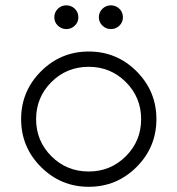

<svg xmlns="http://www.w3.org/2000/svg" viewBox="-20 -708 681 738"><path d="M188.8 -641.2Q188.8 -661.2 202.5 -674.4Q216.2 -687.5 235 -687.5Q253.8 -687.5 267.5 -674.4Q281.2 -661.2 281.2 -641.2Q281.2 -622.5 267.5 -609.4Q253.8 -596.2 235 -596.2Q216.2 -596.2 202.5 -609.4Q188.8 -622.5 188.8 -641.2ZM360 -641.2Q360 -661.2 373.8 -674.4Q387.5 -687.5 406.2 -687.5Q425 -687.5 438.8 -674.4Q452.5 -661.2 452.5 -641.2Q452.5 -622.5 438.8 -609.4Q425 -596.2 406.2 -596.2Q387.5 -596.2 373.8 -609.4Q360 -622.5 360 -641.2ZM505 -66.2Q428.8 10 321.2 10Q213.8 10 137.5 -66.2Q61.2 -142.5 61.2 -250Q61.2 -357.5 137.5 -433.8Q213.8 -510 321.2 -510Q428.8 -510 505 -433.8Q581.2 -357.5 581.2 -250Q581.2 -142.5 505 -66.2ZM321.2 -48.8Q405 -48.8 463.8 -107.5Q522.5 -166.2 522.5 -250Q522.5 -333.8 463.8 -392.5Q405 -451.2 321.2 -451.2Q236.2 -451.2 177.5 -392.5Q118.8 -333.8 118.8 -250Q118.8 -166.2 177.5 -107.5Q236.2 -48.8 321.2 -48.8Z"/></svg>

Font: Now Light
Style: Regular
Weight: 300
Designer: Alfredo Marco Pradil
Foundry: Alfredo Marco Pradil
Version: Version 1.002;PS 001.002;hotconv 1.0.88;makeotf.lib2.5.64775